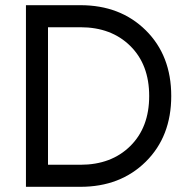

<svg xmlns="http://www.w3.org/2000/svg" viewBox="-20 -720 720 740"><path d="M165 -85H290Q409 -85 482 -157Q555 -229 555 -350Q555 -471 482 -543Q409 -615 290 -615H165ZM290 0H80V-700H290Q444 -700 542 -603Q640 -506 640 -350Q640 -194 542 -97Q444 0 290 0Z"/></svg>

Font: renner_400book
Style: Book
Weight: 400
Version: Version 003.000 ; ttfautohint (v0.97) -l 8 -r 50 -G 200 -x 1